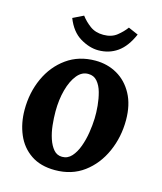

<svg xmlns="http://www.w3.org/2000/svg" viewBox="-107 -772 729 862"><g transform="rotate(15 257.5 -341.0)"><path d="M279 -511Q335 -511 380.5 -485Q426 -459 453 -409Q480 -359 480 -288Q480 -209 449.5 -140.5Q419 -72 363 -30.5Q307 11 229 11Q162 11 117 -19.5Q72 -50 50 -102Q28 -154 28 -216Q28 -296 58.5 -363Q89 -430 145.5 -470.5Q202 -511 279 -511ZM264 -445Q234 -446 211.5 -418.5Q189 -391 176.5 -345Q164 -299 164 -244Q164 -214 167.5 -181Q171 -148 180.5 -119.5Q190 -91 205.5 -73Q221 -55 245 -55Q271 -55 289 -75Q307 -95 318.5 -126.5Q330 -158 335.5 -193Q341 -228 342 -259Q343 -286 340 -318Q337 -350 329 -379Q321 -408 305 -426.5Q289 -445 264 -445ZM278 -559Q237 -559 194 -584.5Q151 -610 128 -669L177 -693Q194 -670 219.5 -651Q245 -632 282 -632Q320 -632 344.5 -651.5Q369 -671 385 -693L431 -673Q405 -613 366.5 -586Q328 -559 278 -559Z"/></g></svg>

Font: Lora
Style: Bold Italic
Weight: 700
Italic angle: -3°
Designer: Olga Karpushina, Alexei Vanyashin (Cyrillic)
Foundry: Cyreal
Version: Version 3.004